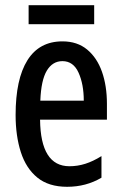

<svg xmlns="http://www.w3.org/2000/svg" viewBox="-20 -708 468 738"><path d="M220 -549Q277 -549 315 -517.5Q353 -486 372 -432Q391 -378 391 -309V-248H134Q136 -69 247 -69Q278 -69 308 -78.5Q338 -88 370 -108V-25Q311 10 238 10Q167 10 123.5 -25.5Q80 -61 60 -123.5Q40 -186 40 -266Q40 -404 85.5 -476.5Q131 -549 220 -549ZM220 -473Q182 -473 160 -436.5Q138 -400 135 -321H302Q302 -384 282 -428.5Q262 -473 220 -473ZM342 -688V-615H90V-688Z"/></svg>

Font: Noto Sans Sinhala ExtraCondensed Medium
Style: Regular
Weight: 500
Width: 2
Designer: Jelle Bosma - Monotype Design Team
Foundry: Monotype Imaging Inc.
Version: Version 2.006; ttfautohint (v1.8.4.7-5d5b)